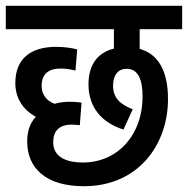

<svg xmlns="http://www.w3.org/2000/svg" viewBox="-20 -642 650 664"><path d="M267 -80C200 -80 164 -105 164 -150C164 -189 184 -211 229 -211C237 -211 245 -210 256 -209L262 -287C251 -289 237 -290 222 -290C203 -290 185 -288 169 -283C144 -292 124 -312 124 -345C124 -385 147 -405 189 -405C208 -405 224 -402 241 -398L247 -471C229 -476 204 -480 174 -480C84 -480 33 -437 33 -355C33 -302 60 -262 104 -238C82 -215 74 -184 74 -153C74 -61 138 2 270 2C460 2 561 -144 561 -299C561 -396 528 -455 463 -473V-541H610V-622H0V-541H374V-474C314 -459 286 -414 286 -350C286 -273 330 -218 407 -194L439 -264C396 -281 371 -303 371 -346C371 -382 388 -404 418 -404C456 -404 473 -370 473 -309C473 -172 384 -80 267 -80Z"/></svg>

Font: Noto Sans Devanagari Condensed Medium
Style: Regular
Weight: 500
Width: 3
Designer: Jelle Bosma - Monotype Design Team
Foundry: Monotype Imaging Inc.
Version: Version 2.004